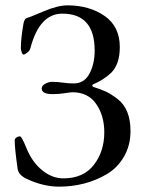

<svg xmlns="http://www.w3.org/2000/svg" viewBox="-20 -684 550 718"><path d="M251 -339Q245 -339 222 -335.5Q199 -332 177 -332Q136 -332 136 -353Q136 -364 149.5 -371Q163 -378 175 -378Q195 -378 215 -375Q235 -372 256 -372Q295 -372 314.5 -408.5Q334 -445 334 -495Q334 -633 213 -633Q128 -633 94 -505Q92 -495 82.5 -487.5Q73 -480 68 -480Q64 -480 61 -489Q58 -498 58 -505Q58 -540 68 -597Q72 -615 81 -617Q90 -619 143 -641.5Q196 -664 232 -664Q314 -664 371 -624.5Q428 -585 428 -508Q428 -444 396 -412Q366 -384 329 -369Q325 -367 325 -364Q325 -361 329 -359Q358 -350 377 -341Q396 -332 420 -313.5Q444 -295 456 -265Q468 -235 468 -194Q468 -140 443.5 -98Q419 -56 379 -32.5Q339 -9 294 2.5Q249 14 201 14Q142 14 80 -15Q50 -29 46 -52Q35 -129 35 -159Q35 -165 41 -169.5Q47 -174 55 -174Q61 -174 79 -130Q100 -78 137.5 -47.5Q175 -17 217 -17Q292 -17 331 -67.5Q370 -118 370 -189Q370 -252 339.5 -295.5Q309 -339 251 -339Z"/></svg>

Font: EB Garamond 08
Style: Regular
Weight: 400
Version: Version 0.016 ; ttfautohint (v1.5)